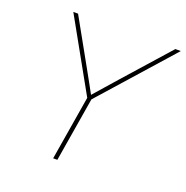

<svg xmlns="http://www.w3.org/2000/svg" viewBox="-130 -847 936 967"><g transform="rotate(20 338.5 -364.0)"><path d="M257.3 0 314.5 -344.7 100.6 -727.5H126L261.7 -484.4Q279.3 -453.1 296.4 -421.9Q313.5 -390.6 330.6 -359.4H321.8Q349.1 -390.6 376.7 -421.9Q404.3 -453.1 431.6 -484.4L647.5 -727.5H676.8L336.9 -344.7L279.8 0Z"/></g></svg>

Font: Inter 20pt Thin
Style: Italic
Weight: 250
Italic angle: -9.3988°
Version: Version 4.001;git-66647c0bb